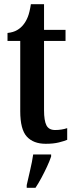

<svg xmlns="http://www.w3.org/2000/svg" viewBox="-20 -679 359 920"><path d="M199 10Q140 10 108.5 -24.5Q77 -59 77 -146V-483H16V-521Q44 -524 62.5 -535Q81 -546 93 -562Q105 -577 113.5 -598.5Q122 -620 128 -659H191V-536H294V-483H191V-151Q191 -101 202.5 -78.5Q214 -56 244 -56Q275 -56 302 -65V-9Q288 -3 262 3.5Q236 10 199 10ZM108 208Q115 176 124.5 136Q134 96 139 61H225V71Q218 92 205.5 119Q193 146 178.5 173Q164 200 150 221H108Z"/></svg>

Font: Noto Serif Thai ExtraCondensed SemiBold
Style: Regular
Weight: 600
Width: 2
Designer: Monotype Design Team
Foundry: Monotype Imaging Inc.
Version: Version 2.001; ttfautohint (v1.8.4.7-5d5b)